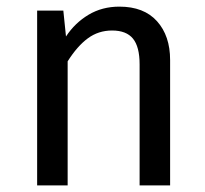

<svg xmlns="http://www.w3.org/2000/svg" viewBox="-20 -559 619 579"><path d="M493 0H401V-365Q401 -418 381 -442.5Q361 -467 318 -467Q277 -467 245 -443.5Q213 -420 184 -374V0H92V-527H171L179 -449Q206 -490 247 -514.5Q288 -539 340 -539Q414 -539 453.5 -495Q493 -451 493 -378Z"/></svg>

Font: Trujillo
Style: Regular
Weight: 400
Designer: Fira Sans original fonts by bBox Type GmbH, Carrois Corporate GbR, & Edenspiekermann AG / Changes by Cristiano Sobral
Foundry: Fira Sans original fonts by bBox Type GmbH, Carrois Corporate GbR, & Edenspiekermann AG / Changes by Cristiano Sobral
Version: Version 4.301;October 17, 2021;FontCreator 14.0.0.2814 64-bi